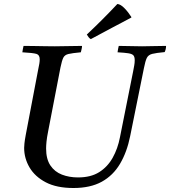

<svg xmlns="http://www.w3.org/2000/svg" viewBox="-20 -931 852 962"><path d="M348 11Q264 11 209.5 -17.5Q155 -46 128 -92Q101 -138 101 -190Q101 -198 102.5 -213Q104 -228 109 -255L171 -581Q175 -599 177 -611.5Q179 -624 179 -634Q179 -656 162.5 -661Q146 -666 92 -669Q94 -685 98 -701Q118 -701 147.5 -700.5Q177 -700 207 -699.5Q237 -699 255 -699Q282 -699 322 -700Q362 -701 391 -701Q391 -694 389 -685.5Q387 -677 385 -669Q342 -665 323 -660.5Q304 -656 297 -641.5Q290 -627 283 -593L221 -272Q215 -242 213 -221.5Q211 -201 211 -187Q211 -134 232.5 -102Q254 -70 290.5 -56Q327 -42 371 -42Q435 -42 477 -68.5Q519 -95 544.5 -140.5Q570 -186 581 -243L647 -573Q650 -589 652.5 -602.5Q655 -616 655 -629Q655 -646 648.5 -653.5Q642 -661 623.5 -664Q605 -667 569 -669Q571 -685 575 -701Q598 -701 634 -700Q670 -699 692 -699Q714 -699 748 -700Q782 -701 812 -701Q812 -684 805 -670Q762 -666 742.5 -661Q723 -656 715.5 -640.5Q708 -625 701 -589L632 -248Q616 -169 581.5 -110.5Q547 -52 490 -20.5Q433 11 348 11ZM638 -846V-843Q593 -820 540.5 -791.5Q488 -763 435 -735Q428 -739 424 -744.5Q420 -750 415 -758Q495 -833 568 -911Q584 -910 603.5 -890Q623 -870 638 -846Z"/></svg>

Font: Tiro Kannada
Style: Italic
Weight: 400
Italic angle: -11°
Designer: Kannada: John Hudson & Fiona Ross, assisted by Kaja Sojewska. Latin: John Hudson with Paul Hanslow, assisted by Kaja Soj
Foundry: Tiro Typeworks Ltd.
Version: Version 1.52